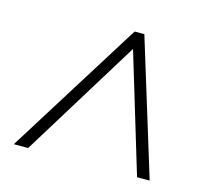

<svg xmlns="http://www.w3.org/2000/svg" viewBox="-76 -715 701 647"><g transform="rotate(15 274.5 -392.0)"><path d="M23 -156 318 -628H352L497 -156H453L328 -570L73 -156Z"/></g></svg>

Font: Nunito Sans 7pt SemiCondensed ExtraLight
Style: Italic
Weight: 250
Width: 4
Italic angle: -9°
Designer: Vernon Adams
Foundry: Vernon Adams
Version: Version 3.101;gftools[0.9.27]